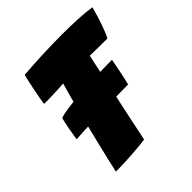

<svg xmlns="http://www.w3.org/2000/svg" viewBox="-178 -807 955 955"><g transform="rotate(-45 299.0 -330.0)"><path d="M452.5 -257Q431 -257 385.2 -256.2Q339.5 -255.5 283.5 -254Q227.5 -252.5 172.8 -250.2Q118 -248 78.5 -245Q83.5 -277.5 89.5 -310.2Q95.5 -343 102.5 -370.5Q121.5 -378 159.5 -383.2Q197.5 -388.5 244.5 -392Q291.5 -395.5 338.5 -397.2Q385.5 -399 424 -399.8Q462.5 -400.5 482.5 -400.5Q481 -391 476.2 -367Q471.5 -343 465.5 -313.5Q459.5 -284 452.5 -257ZM89 -484Q90 -497 94.5 -522.2Q99 -547.5 104.8 -575.5Q110.5 -603.5 115.5 -625.5Q120.5 -647.5 122.5 -654.5Q179.5 -659 250.8 -662.2Q322 -665.5 394.5 -665.5Q450.5 -665.5 503.2 -663Q556 -660.5 598.5 -654Q584.5 -601 568.8 -556.8Q553 -512.5 541.5 -491.5Q532.5 -491.5 517.2 -491.5Q502 -491.5 483.8 -491.8Q465.5 -492 448.5 -492.2Q431.5 -492.5 419 -493Q415 -474.5 407.5 -440.2Q400 -406 390.8 -362.5Q381.5 -319 371.2 -271.8Q361 -224.5 351.2 -179.2Q341.5 -134 333.8 -96.5Q326 -59 321 -35Q316 -11 315 -7Q288.5 -3 248 0.2Q207.5 3.5 167.8 5.2Q128 7 103 7Q109.5 -22 118.2 -60.5Q127 -99 137.8 -143Q148.5 -187 159.8 -233Q171 -279 182.5 -323.5Q194 -368 204.5 -407Q211 -430.5 216.8 -451.2Q222.5 -472 227.5 -489Q211.5 -487.5 194.8 -486.8Q178 -486 160.8 -485.2Q143.5 -484.5 125.5 -484.2Q107.5 -484 89 -484Z"/></g></svg>

Font: Grandstander Thin Black
Style: Italic
Weight: 900
Italic angle: -15°
Version: Version 1.200